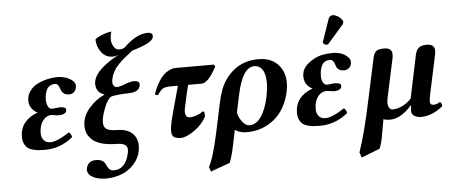

<svg xmlns="http://www.w3.org/2000/svg" viewBox="-57 -837 2851 1214"><g transform="rotate(-5 1368.0 -230.0)"><path d="M184.1 -98.1Q184.1 -69.8 198.7 -52.5Q213.4 -35.2 241.2 -35.2Q283.7 -35.2 361.8 -86.9Q376 -78.1 379.9 -55.2Q300.8 9.8 203.1 9.8Q179.2 9.8 161.9 8.3Q144.5 6.8 124.8 1.5Q105 -3.9 92.8 -13.7Q80.6 -23.4 72.3 -41.3Q64 -59.1 64 -84Q64 -137.7 93.5 -174.1Q123 -210.4 175.8 -229Q152.3 -240.7 138.2 -261.5Q124 -282.2 124 -308.1Q124 -342.8 143.3 -369.6Q162.6 -396.5 193.1 -411.6Q223.6 -426.8 256.6 -434.3Q289.6 -441.9 321.8 -441.9Q340.8 -441.9 365.2 -435.5Q389.6 -429.2 410.9 -413.6Q432.1 -397.9 432.1 -377.9Q432.1 -356.9 419.7 -341.6Q407.2 -326.2 386.2 -326.2Q366.7 -326.2 354.7 -333.7Q342.8 -341.3 337.6 -352.3Q332.5 -363.3 328.9 -374Q325.2 -384.8 318.8 -392.3Q312.5 -399.9 301.8 -399.9Q282.2 -399.9 268.6 -391.4Q254.9 -382.8 247.8 -368.2Q240.7 -353.5 237.8 -337.6Q234.9 -321.8 234.9 -303.2Q234.9 -282.2 243.7 -263.7Q252.4 -245.1 271 -245.1Q279.3 -245.1 294.4 -247.6Q309.6 -250 317.9 -250Q357.9 -250 357.9 -231Q357.9 -213.9 342 -207Q326.2 -200.2 306.2 -200.2Q298.8 -200.2 284.2 -203.1Q269.5 -206.1 262.2 -206.1Q236.3 -206.1 217.8 -188.2Q199.2 -170.4 191.7 -146.7Q184.1 -123 184.1 -98.1Z M722.7 73.2Q729.5 40.5 713.4 26.4Q697.3 12.2 660.6 12.2Q644.5 12.2 636.7 11.2Q589.8 9.3 555.2 -2.2Q520.5 -13.7 501 -32.2Q481.4 -50.8 472.4 -72.8Q463.4 -94.7 463.9 -121.1Q463.9 -178.7 507.6 -229.7Q551.3 -280.8 608.9 -306.2Q575.7 -315.4 563 -340.1Q550.3 -364.7 556.6 -396Q565.4 -435.5 608.6 -474.6Q651.9 -513.7 716.8 -547.9Q695.3 -540 680.7 -540Q635.7 -540 608.4 -576.2Q581.1 -612.3 581.1 -658.2Q596.7 -671.9 626.2 -683.3Q655.8 -694.8 676.8 -698.2H685.1Q680.7 -685.1 679.7 -678.2Q676.3 -660.6 677.7 -639.2Q680.7 -619.6 692.4 -600.8Q704.1 -582 721.7 -582Q736.3 -582 742.7 -583.5Q749 -585 761.7 -591.8Q840.8 -670.9 915 -670.9Q919.9 -670.9 927.7 -668.9Q948.2 -662.6 942.9 -639.2Q936 -605 805.7 -566.9Q801.8 -563.5 782.5 -548.1Q763.2 -532.7 759.3 -529.5Q755.4 -526.4 740.2 -513.4Q725.1 -500.5 721.2 -495.6Q717.3 -490.7 706.3 -479.2Q695.3 -467.8 691.7 -460.7Q688 -453.6 681.4 -442.4Q674.8 -431.2 671.1 -420.2Q667.5 -409.2 665 -397Q660.2 -373.5 668.5 -359.9Q676.8 -346.2 689 -346.2Q707.5 -346.2 743.2 -360.1Q778.8 -374 798.8 -374Q807.1 -374 816.9 -372.1Q838.4 -366.7 834 -342.8Q825.7 -300.8 758.8 -300.8Q734.9 -300.8 697.3 -297.4Q659.7 -293.9 647 -288.1Q625.5 -276.9 603.8 -221.4Q582 -166 582 -133.8Q580.6 -107.4 594.7 -93.3Q608.9 -79.1 647 -76.2Q653.8 -75.2 668.9 -75.2Q727.5 -75.2 762 -44.9Q796.4 -14.6 794.9 40Q794.9 57.1 791 73.2Q787.1 91.8 777.6 111.1Q768.1 130.4 749.8 151.1Q731.4 171.9 707.3 187.7Q683.1 203.6 646.7 213.9Q610.4 224.1 567.9 224.1Q556.6 224.1 551.8 223.1Q507.8 220.2 478.8 200.2Q449.7 180.2 456.1 148.9Q466.8 102.1 517.1 102.1Q562 102.1 576.7 132.8Q581.1 142.6 584.2 148.7Q587.4 154.8 593 162.1Q598.6 169.4 606.7 173.1Q614.7 176.8 625 176.8Q701.2 176.8 722.7 73.2Z M1074.7 -320.8H1030.8Q996.1 -320.8 980.5 -312.7Q964.8 -304.7 944.8 -272.9Q928.2 -272.9 925.8 -280.8Q932.1 -299.8 939.9 -317.4Q947.8 -335 961.2 -357.4Q974.6 -379.9 990 -395.8Q1005.4 -411.6 1027.1 -422.9Q1048.8 -434.1 1072.8 -434.1H1313L1320.8 -421.9Q1312.5 -405.8 1302.5 -389.6Q1292.5 -373.5 1279.8 -357.2Q1267.1 -340.8 1252.4 -330.8Q1237.8 -320.8 1224.6 -320.8H1139.6Q1127.9 -278.3 1106.9 -178.2Q1100.6 -147.9 1107.4 -131.6Q1114.3 -115.2 1130.9 -115.2Q1173.8 -115.2 1218.8 -146Q1225.1 -145.5 1227.5 -134Q1230 -122.6 1227.1 -109.9Q1201.2 -61.5 1149.9 -25.9Q1098.6 9.8 1064.9 9.8Q1022 9.8 1011.5 -12.5Q1001 -34.7 1013.7 -91.8Q1024.4 -142.6 1074.7 -320.8Z M1626 -200.2Q1645.5 -296.9 1628.9 -349.4Q1612.3 -401.9 1565.9 -401.9Q1491.2 -401.9 1455.6 -231.9L1431.6 -119.1Q1437 -88.9 1458.7 -60.5Q1480.5 -32.2 1503.9 -32.2Q1546.4 -32.2 1577.6 -76.7Q1608.9 -121.1 1626 -200.2ZM1357.9 193.8 1235.8 237.8 1225.6 208Q1256.3 152.8 1290.5 -6.8L1328.6 -186Q1338.4 -232.9 1351.8 -269Q1365.2 -305.2 1381.6 -328.9Q1397.9 -352.5 1409.9 -365.2Q1421.9 -377.9 1438 -391.1Q1502 -443.8 1596.7 -443.8Q1686.5 -443.8 1731.7 -381.8Q1776.9 -319.8 1755.9 -222.2Q1731.4 -110.4 1657.2 -50.3Q1583 9.8 1481.9 9.8Q1440.4 9.8 1408.7 -11.2Q1406.2 1.5 1390.6 77.1Q1373.5 159.7 1357.9 193.8Z M1929.7 -98.1Q1929.7 -69.8 1944.6 -52.5Q1959.5 -35.2 1986.8 -35.2Q2028.8 -35.2 2107.4 -86.9Q2122.6 -78.1 2125.5 -55.2Q2044.9 9.8 1948.7 9.8Q1924.8 9.8 1907.5 8.3Q1890.1 6.8 1870.4 1.5Q1850.6 -3.9 1838.4 -13.7Q1826.2 -23.4 1817.9 -41.3Q1809.6 -59.1 1809.6 -84Q1809.6 -188 1921.4 -229Q1875.5 -251.5 1870.6 -297.9Q1869.6 -300.8 1869.6 -308.1Q1869.6 -344.2 1889.2 -369.6Q1908.7 -395 1951.7 -418Q1996.1 -441.9 2067.4 -441.9Q2116.2 -441.9 2147 -420.2Q2177.7 -398.4 2177.7 -377.9Q2177.7 -352.1 2163.3 -339.1Q2148.9 -326.2 2131.8 -326.2Q2088.9 -326.2 2079.6 -360.8Q2068.4 -399.9 2047.4 -399.9Q2012.2 -399.9 1996.3 -373.3Q1980.5 -346.7 1980.5 -303.2Q1980.5 -276.4 1990.5 -260.7Q2000.5 -245.1 2016.6 -245.1Q2023.4 -245.1 2039.1 -247.6Q2054.7 -250 2063.5 -250Q2073.7 -250 2077.6 -249Q2103.5 -246.1 2103.5 -231Q2103.5 -200.2 2051.8 -200.2Q2048.8 -200.2 2032.2 -203.1Q2015.6 -206.1 2007.8 -206.1Q2001.5 -206.1 1998.5 -205.1Q1976.6 -202.1 1958.5 -184.1Q1929.7 -151.9 1929.7 -98.1ZM2090.8 -680.2Q2099.1 -680.2 2117.7 -670.9Q2137.2 -659.7 2147.5 -643.1Q2151.4 -639.2 2151.4 -631.8Q2151.4 -623 2146.5 -617.2L2048.8 -504.9Q2043 -497.1 2037.6 -497.1Q2027.8 -497.1 2019.8 -502Q2011.7 -506.8 2011.7 -515.1Q2011.7 -516.1 2012.2 -517.8Q2012.7 -519.5 2012.7 -520Q2013.2 -521.5 2014.2 -523.9Q2015.1 -526.4 2015.6 -527.8L2062.5 -663.1Q2065.4 -670.9 2073.5 -675.5Q2081.5 -680.2 2090.8 -680.2Z M2268.6 -137.2 2321.3 -382.8Q2328.1 -417 2342.3 -429.4Q2356.4 -441.9 2394.5 -441.9Q2444.3 -441.9 2444.3 -398.9Q2444.3 -392.6 2442.4 -378.9L2388.7 -128.9Q2380.9 -93.3 2389.2 -73.2Q2397.5 -53.2 2413.6 -53.2Q2444.3 -53.2 2476.6 -68.8Q2508.8 -84.5 2533.7 -111.8L2590.3 -382.8Q2597.2 -416 2614.7 -429Q2632.3 -441.9 2664.6 -441.9Q2714.4 -441.9 2714.4 -399.9Q2714.4 -394.5 2712.4 -378.9L2658.7 -127Q2652.3 -94.2 2652.3 -82Q2652.3 -60.1 2674.3 -60.1Q2695.8 -60.1 2716.3 -74.2Q2724.1 -66.4 2726.8 -60.5Q2729.5 -54.7 2727.5 -45.9Q2661.1 9.8 2588.4 9.8Q2565.4 9.8 2547.4 -1Q2529.3 -11.7 2529.3 -33.2Q2529.3 -53.7 2533.7 -66.9H2528.3Q2460.9 9.8 2392.6 9.8Q2364.7 9.8 2350.6 2.9L2334.5 95.2Q2326.2 148.4 2310.5 187L2193.4 232.9L2181.6 199.2Q2220.7 89.4 2268.6 -137.2Z"/></g></svg>

Font: Common Serif
Style: Bold Italic
Weight: 700
Italic angle: -12°
Designer: Philipp H. Poll, Khaled Hosny
Foundry: Stefan Peev, Context Ltd.
Version: Version 1.026